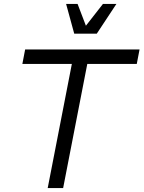

<svg xmlns="http://www.w3.org/2000/svg" viewBox="-20 -950 725 970"><path d="M221 0H299L421 -627H671L685 -700H107L93 -627H343ZM355 -780H469L568 -930H500L414 -820L372 -930H314Z"/></svg>

Font: Uncut Sans
Style: Italic
Weight: 400
Italic angle: -11°
Designer: Kasper Nordkvist
Foundry: UNCUT.wtf
Version: Version 1.304;Glyphs 3.2 (3246)